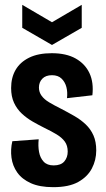

<svg xmlns="http://www.w3.org/2000/svg" viewBox="-20 -761 439 794"><path d="M200 13Q144 13 107.5 -3.5Q71 -20 51.5 -47.5Q32 -75 27.5 -109Q23 -143 31 -177L140 -185Q137 -157 141.5 -132.5Q146 -108 160.5 -92.5Q175 -77 202 -77Q232 -77 246 -93.5Q260 -110 260 -134Q260 -159 248 -175.5Q236 -192 214.5 -205Q193 -218 164 -232Q140 -244 115.5 -258Q91 -272 70.5 -291Q50 -310 38 -336Q26 -362 26 -397Q26 -440 44.5 -472Q63 -504 100.5 -522.5Q138 -541 194 -541Q254 -541 293 -519Q332 -497 350 -458.5Q368 -420 362 -367L257 -355Q260 -380 254.5 -401Q249 -422 234.5 -436Q220 -450 195 -450Q169 -450 155 -435.5Q141 -421 141 -399Q141 -380 152 -365Q163 -350 183 -338Q203 -326 231 -312Q260 -297 287 -281.5Q314 -266 334.5 -246.5Q355 -227 366.5 -201Q378 -175 378 -139Q378 -99 360 -64.5Q342 -30 303.5 -8.5Q265 13 200 13ZM72 -741 195 -669 318 -741V-646L195 -575L72 -646Z"/></svg>

Font: Bricolage Grotesque 36pt Condensed SemiBold
Style: Regular
Weight: 600
Width: 3
Designer: Mathieu Triay
Foundry: Atelier Triay
Version: Version 1.001;gftools[0.9.33.dev8+g029e19f]